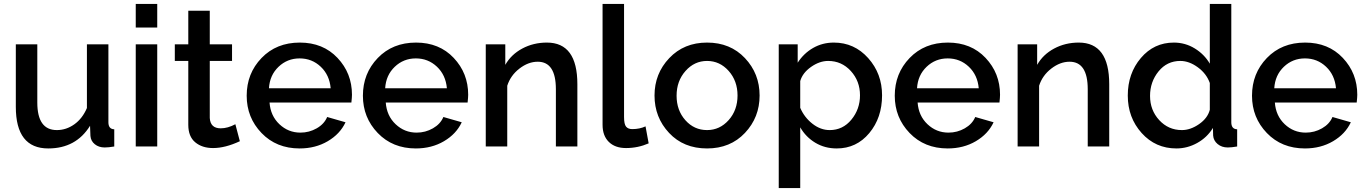

<svg xmlns="http://www.w3.org/2000/svg" viewBox="-20 -750 6993 983"><path d="M61 -203V-523H171V-225Q171 -84 271 -84Q319 -84 360.5 -113.5Q402 -143 425 -197V-523H535V-124Q535 -89 565 -88V0Q536 5 516 5Q486 5 465.5 -11.5Q445 -28 443 -54L441 -106Q369 10 227 10Q61 10 61 -203Z M675 -609V-730H785V-609ZM675 0V-523H785V0Z M1208 -27Q1133 8 1071 8Q1015 8 979.5 -21.5Q944 -51 944 -111V-438H875V-523H944V-695H1054V-523H1168V-438H1054V-146Q1057 -93 1110 -93Q1146 -93 1185 -114Z M1514 10Q1395 10 1319 -69Q1243 -148 1243 -260Q1243 -374 1319 -453Q1395 -532 1515 -532Q1634 -532 1708 -453.5Q1782 -375 1782 -265Q1782 -252 1779 -225H1360Q1365 -157 1410.5 -114Q1456 -71 1518 -71Q1563 -71 1601.5 -93Q1640 -115 1655 -151L1749 -124Q1721 -64 1658 -27Q1595 10 1514 10ZM1357 -298H1673Q1667 -366 1622 -408.5Q1577 -451 1514 -451Q1451 -451 1406 -408Q1361 -365 1357 -298Z M2109 10Q1990 10 1914 -69Q1838 -148 1838 -260Q1838 -374 1914 -453Q1990 -532 2110 -532Q2229 -532 2303 -453.5Q2377 -375 2377 -265Q2377 -252 2374 -225H1955Q1960 -157 2005.5 -114Q2051 -71 2113 -71Q2158 -71 2196.5 -93Q2235 -115 2250 -151L2344 -124Q2316 -64 2253 -27Q2190 10 2109 10ZM1952 -298H2268Q2262 -366 2217 -408.5Q2172 -451 2109 -451Q2046 -451 2001 -408Q1956 -365 1952 -298Z M2936 0H2826V-293Q2826 -434 2733 -434Q2685 -434 2639.5 -399Q2594 -364 2577 -311V0H2467V-523H2567V-418Q2597 -471 2654 -501.5Q2711 -532 2780 -532Q2936 -532 2936 -319Z M3065 -730H3175V-151Q3175 -114 3185.5 -101.5Q3196 -89 3217 -89Q3255 -89 3285 -103L3301 -16Q3246 8 3185 8Q3129 8 3097 -23.5Q3065 -55 3065 -111Z M3600 -532Q3719 -532 3794 -452.5Q3869 -373 3869 -261Q3869 -149 3794 -69.5Q3719 10 3600 10Q3480 10 3405.5 -69.5Q3331 -149 3331 -261Q3331 -373 3406.5 -452.5Q3482 -532 3600 -532ZM3600 -84Q3665 -84 3710.5 -135Q3756 -186 3756 -261Q3756 -336 3710.5 -387Q3665 -438 3600 -438Q3535 -438 3489.5 -386.5Q3444 -335 3444 -260Q3444 -185 3489 -134.5Q3534 -84 3600 -84Z M4077 -98V213H3967V-523H4064V-429Q4095 -477 4143 -504.5Q4191 -532 4249 -532Q4354 -532 4425 -452.5Q4496 -373 4496 -262Q4496 -147 4430.5 -68.5Q4365 10 4264 10Q4203 10 4154.5 -19Q4106 -48 4077 -98ZM4383 -262Q4383 -335 4336 -386.5Q4289 -438 4220 -438Q4176 -438 4132.5 -407.5Q4089 -377 4077 -335V-198Q4098 -149 4139.5 -116.5Q4181 -84 4228 -84Q4295 -84 4339 -137.5Q4383 -191 4383 -262Z M4832 10Q4713 10 4637 -69Q4561 -148 4561 -260Q4561 -374 4637 -453Q4713 -532 4833 -532Q4952 -532 5026 -453.5Q5100 -375 5100 -265Q5100 -252 5097 -225H4678Q4683 -157 4728.5 -114Q4774 -71 4836 -71Q4881 -71 4919.5 -93Q4958 -115 4973 -151L5067 -124Q5039 -64 4976 -27Q4913 10 4832 10ZM4675 -298H4991Q4985 -366 4940 -408.5Q4895 -451 4832 -451Q4769 -451 4724 -408Q4679 -365 4675 -298Z M5659 0H5549V-293Q5549 -434 5456 -434Q5408 -434 5362.5 -399Q5317 -364 5300 -311V0H5190V-523H5290V-418Q5320 -471 5377 -501.5Q5434 -532 5503 -532Q5659 -532 5659 -319Z M5990 -532Q6048 -532 6097 -502Q6146 -472 6174 -424V-730H6284V-124Q6284 -89 6314 -88V0Q6285 5 6266 5Q6235 5 6214 -12.5Q6193 -30 6191 -56L6190 -95Q6160 -46 6109.5 -18Q6059 10 6003 10Q5896 10 5825 -69Q5754 -148 5754 -261Q5754 -374 5821 -453Q5888 -532 5990 -532ZM6174 -188V-325Q6157 -373 6112.5 -405.5Q6068 -438 6023 -438Q5955 -438 5911.5 -384.5Q5868 -331 5868 -259Q5868 -186 5915 -135Q5962 -84 6031 -84Q6075 -84 6119 -114.5Q6163 -145 6174 -188Z M6661 10Q6542 10 6466 -69Q6390 -148 6390 -260Q6390 -374 6466 -453Q6542 -532 6662 -532Q6781 -532 6855 -453.5Q6929 -375 6929 -265Q6929 -252 6926 -225H6507Q6512 -157 6557.5 -114Q6603 -71 6665 -71Q6710 -71 6748.5 -93Q6787 -115 6802 -151L6896 -124Q6868 -64 6805 -27Q6742 10 6661 10ZM6504 -298H6820Q6814 -366 6769 -408.5Q6724 -451 6661 -451Q6598 -451 6553 -408Q6508 -365 6504 -298Z"/></svg>

Font: Raleway-v4020 SemiBold
Style: Regular
Weight: 600
Designer: Matt McInerney, Pablo Impallari, Rodrigo Fuenzalida
Foundry: Matt McInerney, Pablo Impallari, Rodrigo Fuenzalida
Version: Version 4.020;PS 004.020;hotconv 1.0.88;makeotf.lib2.5.64775